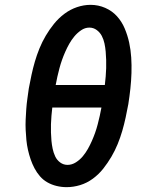

<svg xmlns="http://www.w3.org/2000/svg" viewBox="-20 -765 640 793"><path d="M255 8Q234 8 213.5 3Q193 -2 175.5 -12Q158 -22 145 -37Q132 -52 122.5 -70Q113 -88 106.5 -107Q100 -126 95.5 -146Q91 -166 89 -186.5Q87 -207 86 -228.5Q85 -250 86 -271.5Q87 -293 88.5 -314.5Q90 -336 93 -357Q96 -378 99 -400Q104 -427 110 -455Q116 -483 124 -510.5Q132 -538 143 -565Q154 -592 169 -617.5Q184 -643 203 -666.5Q222 -690 246 -708Q270 -726 298 -735.5Q326 -745 354 -745Q386 -745 414.5 -732.5Q443 -720 463 -698Q483 -676 495 -647.5Q507 -619 513.5 -589Q520 -559 522 -527.5Q524 -496 523 -463.5Q522 -431 518.5 -399Q515 -367 510 -335Q505 -308 499 -280Q493 -252 485 -224.5Q477 -197 466 -170Q455 -143 440 -117.5Q425 -92 406.5 -68.5Q388 -45 363.5 -27Q339 -9 311 -0.5Q283 8 255 8ZM210 -414H413Q415 -431 416.5 -448.5Q418 -466 418.5 -483Q419 -500 418.5 -517.5Q418 -535 416.5 -552Q415 -569 411.5 -585.5Q408 -602 400.5 -616.5Q393 -631 379.5 -641Q366 -651 349 -651Q331 -651 315 -640Q299 -629 287 -614.5Q275 -600 266 -584Q257 -568 249.5 -551Q242 -534 236 -517Q230 -500 225.5 -483Q221 -466 217 -448.5Q213 -431 210 -414ZM259 -84Q277 -84 293.5 -94.5Q310 -105 322 -119.5Q334 -134 343 -150Q352 -166 359.5 -183Q367 -200 373 -217Q379 -234 383.5 -251.5Q388 -269 392 -286.5Q396 -304 399 -321H196Q194 -304 192.5 -286.5Q191 -269 190.5 -252Q190 -235 190.5 -217.5Q191 -200 192.5 -183.5Q194 -167 197.5 -150.5Q201 -134 208 -119Q215 -104 228.5 -94Q242 -84 259 -84Z"/></svg>

Font: Iosevka Slab SmBdExObl
Style: Regular
Weight: 600
Width: 7
Italic angle: -9°
Monospace: yes
Designer: Belleve Invis
Foundry: Belleve Invis
Version: Version 11.1.0; ttfautohint (v1.8.3)